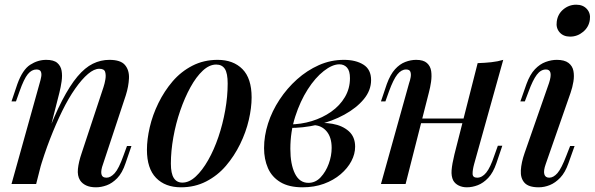

<svg xmlns="http://www.w3.org/2000/svg" viewBox="-20 -784 2534 818"><path d="M134 0H29L149 -430Q153 -443 155.5 -456.5Q158 -470 154 -479Q150 -488 135 -488Q115 -488 98.5 -468Q82 -448 63 -394L48 -352H29L54 -426Q76 -487 108.5 -508Q141 -529 177 -529Q209 -529 224 -516Q239 -503 242.5 -482.5Q246 -462 242.5 -437.5Q239 -413 233 -389ZM175 -195Q211 -291 244.5 -355.5Q278 -420 310 -458Q342 -496 375.5 -512.5Q409 -529 446 -529Q494 -529 512.5 -507Q531 -485 529.5 -450.5Q528 -416 516 -378L419 -85Q409 -58 412 -42.5Q415 -27 434 -27Q451 -27 468.5 -46Q486 -65 506 -121L521 -162H540L515 -89Q501 -47 479.5 -25Q458 -3 434.5 5.5Q411 14 389 14Q364 14 347 6Q330 -2 321 -16Q309 -35 312 -64.5Q315 -94 328 -132L421 -413Q426 -428 429 -446Q432 -464 428 -477.5Q424 -491 403 -491Q381 -491 355 -469Q329 -447 300.5 -406.5Q272 -366 245 -311Q218 -256 193 -191.5Q168 -127 147 -55Z M901 -509Q872 -509 844 -483Q816 -457 791.5 -412.5Q767 -368 748 -313Q729 -258 718.5 -199Q708 -140 708 -87Q708 -45 720.5 -25.5Q733 -6 757 -6Q786 -6 814 -32Q842 -58 867 -102Q892 -146 910.5 -200.5Q929 -255 939.5 -314Q950 -373 950 -428Q950 -472 938 -490.5Q926 -509 901 -509ZM606 -146Q606 -190 618 -242Q630 -294 655 -345Q680 -396 715.5 -437.5Q751 -479 799.5 -504Q848 -529 907 -529Q974 -529 1013 -489.5Q1052 -450 1052 -369Q1052 -325 1040 -273Q1028 -221 1003 -170Q978 -119 942.5 -77.5Q907 -36 858.5 -11Q810 14 751 14Q684 14 645 -26Q606 -66 606 -146Z M1294 -5Q1324 -5 1346 -28.5Q1368 -52 1380.5 -86Q1393 -120 1393 -154Q1393 -199 1371.5 -224.5Q1350 -250 1315 -251L1309 -257Q1354 -264 1396.5 -256.5Q1439 -249 1466 -225Q1493 -201 1493 -159Q1493 -128 1477 -97.5Q1461 -67 1431 -41.5Q1401 -16 1360 -1Q1319 14 1269 14Q1211 14 1174.5 -8Q1138 -30 1121.5 -68Q1105 -106 1105 -153Q1105 -205 1122 -258Q1139 -311 1171 -359.5Q1203 -408 1245.5 -446Q1288 -484 1338.5 -506.5Q1389 -529 1445 -529Q1496 -529 1528.5 -508.5Q1561 -488 1561 -443Q1561 -399 1530 -361.5Q1499 -324 1447 -295.5Q1395 -267 1332.5 -252.5Q1270 -238 1208 -239L1213 -254Q1262 -254 1308 -268Q1354 -282 1391 -308Q1428 -334 1449.5 -370.5Q1471 -407 1471 -451Q1471 -482 1458.5 -496Q1446 -510 1426 -510Q1396 -510 1359.5 -481.5Q1323 -453 1291 -403Q1259 -353 1238 -288Q1217 -223 1217 -150Q1217 -84 1236.5 -44.5Q1256 -5 1294 -5Z M1727 -279H1997V-259H1727ZM1708 0H1603L1723 -430Q1727 -441 1729.5 -454.5Q1732 -468 1728.5 -478Q1725 -488 1710 -488Q1690 -488 1673 -467Q1656 -446 1637 -394L1622 -352H1603L1628 -426Q1643 -467 1663 -489Q1683 -511 1706.5 -520Q1730 -529 1753 -529Q1784 -529 1799 -515.5Q1814 -502 1817 -481Q1820 -460 1816.5 -435.5Q1813 -411 1807 -389ZM2000 -85Q1993 -59 1993.5 -43Q1994 -27 2013 -27Q2034 -27 2051.5 -48.5Q2069 -70 2086 -121L2101 -163H2120L2095 -89Q2081 -48 2060 -26Q2039 -4 2015.5 5Q1992 14 1969 14Q1950 14 1934.5 6.5Q1919 -1 1911 -15Q1902 -33 1904 -59Q1906 -85 1916 -126L2015 -515Q2046 -516 2073.5 -519Q2101 -522 2124 -529Z M2352 -692Q2356 -724 2380 -744Q2404 -764 2435 -764Q2464 -764 2480.5 -745.5Q2497 -727 2493 -700Q2489 -669 2464.5 -648.5Q2440 -628 2409 -628Q2380 -628 2364 -646.5Q2348 -665 2352 -692ZM2319 -430Q2338 -488 2306 -488Q2284 -488 2267 -465.5Q2250 -443 2232 -394L2216 -352H2197L2223 -426Q2238 -467 2259 -489Q2280 -511 2304.5 -520Q2329 -529 2352 -529Q2385 -529 2402 -516Q2419 -503 2423 -482Q2427 -461 2423 -436.5Q2419 -412 2411 -389L2305 -85Q2295 -57 2299 -42Q2303 -27 2320 -27Q2338 -27 2355 -46.5Q2372 -66 2393 -121L2409 -162H2428L2402 -89Q2388 -49 2367 -27Q2346 -5 2322.5 4.5Q2299 14 2275 14Q2232 14 2214.5 -5.5Q2197 -25 2199 -58.5Q2201 -92 2215 -132Z"/></svg>

Font: Playfair Display Medium
Style: Italic
Weight: 500
Italic angle: -14°
Designer: Claus Eggers Sørensen
Foundry: Claus Eggers Sørensen
Version: Version 1.203